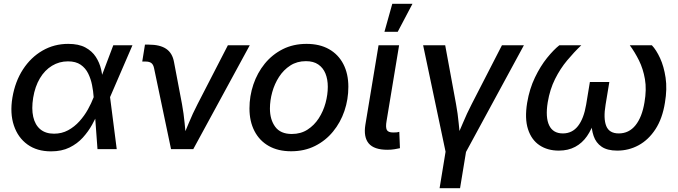

<svg xmlns="http://www.w3.org/2000/svg" viewBox="-20 -779 3544 1003"><path d="M246.6 11.7Q173.3 11.7 123.5 -24.2Q73.7 -60.1 52.5 -123.5Q31.2 -187 44.9 -269.5Q59.1 -353.5 100.1 -416.5Q141.1 -479.5 201.9 -514.6Q262.7 -549.8 336.4 -549.8Q391.1 -549.8 426 -531Q460.9 -512.2 480.5 -481.9Q500 -451.7 508.1 -417Q516.1 -382.3 517.1 -350.6H553.2L554.7 -273.4L589.8 0H489.3L469.2 -272.9Q467.3 -302.2 460.9 -334.5Q454.6 -366.7 440.7 -395Q426.8 -423.3 401.4 -440.9Q376 -458.5 335 -458.5Q289.6 -458.5 251.7 -435.5Q213.9 -412.6 188.5 -370.1Q163.1 -327.6 153.3 -268.6Q144 -210.9 153.6 -168.7Q163.1 -126.5 190.7 -103.5Q218.3 -80.6 262.2 -80.6Q302.7 -80.6 335.9 -98.6Q369.1 -116.7 395 -145.5Q420.9 -174.3 439.2 -207.3Q457.5 -240.2 468.8 -270L571.8 -542.5H671.9L554.2 -270L527.8 -195.3H494.6Q481 -163.6 461.2 -127.7Q441.4 -91.8 412.6 -60.1Q383.8 -28.3 343 -8.3Q302.2 11.7 246.6 11.7Z M873.5 0 784.7 -423.3Q780.8 -441.9 770.5 -449.7Q760.3 -457.5 739.7 -457.5H723.1L737.3 -545.9H756.3Q815.9 -545.9 848.4 -523.7Q880.9 -501.5 889.2 -454.1L930.7 -235.4Q939.9 -185.1 944.6 -134.8Q949.2 -84.5 954.1 -35.6H923.3Q945.3 -85 965.8 -135.3Q986.3 -185.5 1012.2 -235.4L1170.4 -542.5H1284.7L989.7 0Z M1501 11.2Q1432.6 11.2 1384 -16.4Q1335.4 -43.9 1309.3 -94.5Q1283.2 -145 1283.2 -212.4Q1283.2 -277.3 1303.7 -337.9Q1324.2 -398.4 1363 -446.3Q1401.9 -494.1 1457 -522Q1512.2 -549.8 1581.5 -549.8Q1649.9 -549.8 1698.7 -522.2Q1747.6 -494.6 1773.7 -444.1Q1799.8 -393.6 1799.8 -325.7Q1799.8 -259.8 1779.3 -199.5Q1758.8 -139.2 1719.7 -91.6Q1680.7 -43.9 1625.5 -16.4Q1570.3 11.2 1501 11.2ZM1504.4 -79.1Q1551.3 -79.1 1586.4 -101.8Q1621.6 -124.5 1645.3 -161.1Q1668.9 -197.8 1680.7 -241.2Q1692.4 -284.7 1692.4 -325.7Q1692.4 -364.7 1680.2 -394.8Q1668 -424.8 1642.8 -442.1Q1617.7 -459.5 1578.1 -459.5Q1531.7 -459.5 1496.6 -436.8Q1461.4 -414.1 1437.7 -377.4Q1414.1 -340.8 1402.1 -297.4Q1390.1 -253.9 1390.1 -211.9Q1390.1 -154.3 1417.7 -116.7Q1445.3 -79.1 1504.4 -79.1Z M2003.9 3.4Q1934.1 3.4 1906.2 -29.8Q1878.4 -63 1888.7 -127.4L1957.5 -542.5H2064.9L1999.5 -147.5Q1993.7 -114.7 2000.5 -100.8Q2007.3 -86.9 2033.7 -86.9Q2045.9 -86.9 2053.2 -87.6Q2060.5 -88.4 2065.9 -90.3L2069.3 -4.9Q2058.6 -2.4 2041.3 0.5Q2023.9 3.4 2003.9 3.4ZM1988.3 -612.8 2029.3 -759.3H2134.8L2057.6 -612.8Z M2308.6 18.1 2190.4 -542.5H2305.7L2362.3 -235.4Q2371.6 -185.5 2376.2 -135.3Q2380.9 -85 2386.2 -35.6H2355Q2377 -85 2397.7 -135.3Q2418.5 -185.5 2444.3 -235.4L2602.1 -542.5H2716.8L2412.6 18.1ZM2276.4 204.1 2310.5 -3.9H2417.5L2383.3 204.1Z M2898.9 7.8Q2840.3 7.8 2798.3 -20.3Q2756.3 -48.3 2738.3 -104Q2720.2 -159.7 2733.9 -242.7Q2746.1 -315.4 2774.7 -374.5Q2803.2 -433.6 2837.6 -476.3Q2872.1 -519 2901.9 -542.5H3016.6Q2979 -506.8 2942.9 -463.6Q2906.7 -420.4 2879.6 -366.2Q2852.5 -312 2841.3 -244.6Q2828.6 -166 2848.9 -124Q2869.1 -82 2920.4 -82Q2969.2 -82 2999.5 -120.8Q3029.8 -159.7 3042 -232.4L3061.5 -350.6H3163.1L3143.6 -232.4Q3131.3 -159.7 3147 -120.8Q3162.6 -82 3212.4 -82Q3265.6 -82 3299.8 -124.5Q3334 -167 3346.7 -244.1Q3358.4 -311.5 3349.1 -365.5Q3339.8 -419.4 3318.1 -463.1Q3296.4 -506.8 3270 -542.5H3385.3Q3408.2 -518.6 3428.2 -475.3Q3448.2 -432.1 3457 -373.3Q3465.8 -314.5 3453.6 -242.7Q3440.4 -159.7 3404.1 -104Q3367.7 -48.3 3316.2 -20.3Q3264.6 7.8 3204.6 7.8Q3152.8 7.8 3123 -12.5Q3093.3 -32.7 3081.1 -68.6Q3068.8 -104.5 3068.8 -151.4H3086.4Q3071.3 -103.5 3046.4 -67.6Q3021.5 -31.7 2984.9 -12Q2948.2 7.8 2898.9 7.8Z"/></svg>

Font: Inter 16pt Medium
Style: Italic
Weight: 500
Italic angle: -9.3988°
Version: Version 4.001;git-66647c0bb